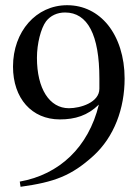

<svg xmlns="http://www.w3.org/2000/svg" viewBox="-20 -696 540 738"><path d="M362 -355C362 -302 289 -280 245 -280C170 -280 122 -355 122 -474C122 -528 137 -587 157 -614C174 -636 200 -648 230 -648C317 -648 362 -562 362 -394ZM59 22C189 4 254 -20 339 -97C419 -170 459 -279 459 -394C459 -478 435 -550 395 -600C356 -648 302 -676 238 -676C119 -676 30 -575 30 -440C30 -318 102 -237 210 -237C269 -237 317 -252 360 -294C320 -130 208 -25 56 2Z"/></svg>

Font: XITS Math
Style: Regular
Weight: 400
Designer: MicroPress Inc., with final additions and corrections provided by Coen Hoffman, Elsevier (retired)
Version: Version 1.302